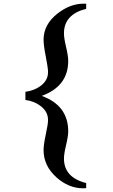

<svg xmlns="http://www.w3.org/2000/svg" viewBox="-20 -793 622 1054"><path d="M453.1 239.7Q445.3 240.7 437 240.7Q356.9 240.7 290 180.7Q219.2 117.2 219.2 31.2Q219.2 1 231.4 -55.2Q243.7 -111.3 243.7 -133.8Q243.7 -181.2 201.2 -212.4Q166.5 -238.3 119.6 -244.1V-289.1Q166 -294.9 200.7 -319.8Q243.7 -350.6 243.7 -397Q243.7 -420.4 231.4 -482.2Q219.2 -543.9 219.2 -575.7Q219.2 -658.7 295.9 -718.8Q365.2 -772.9 439.5 -772.9Q446.3 -772.9 453.1 -772.5V-744.6Q331.1 -713.9 331.1 -609.9Q331.1 -584 342.8 -534.7Q354.5 -485.4 354.5 -459Q354.5 -319.3 209 -266.6Q354.5 -213.9 354.5 -71.8Q354.5 -45.9 342.8 2.9Q331.1 51.8 331.1 77.1Q331.1 181.2 453.1 211.9Z"/></svg>

Font: Dai Banna SIL Light
Style: Bold
Weight: 700
Designer: Victor Gaultney
Foundry: SIL International
Version: Version 2.001